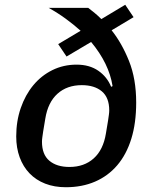

<svg xmlns="http://www.w3.org/2000/svg" viewBox="-20 -773 640 805"><path d="M448 -646Q491 -592 521 -517Q551 -442 551 -343Q551 -257 530.5 -191Q510 -125 471.5 -80Q433 -35 378.5 -11.5Q324 12 256 12Q208 12 169.5 -3Q131 -18 104 -46Q77 -74 62.5 -113.5Q48 -153 48 -201Q48 -265 67 -320Q86 -375 119.5 -415.5Q153 -456 199.5 -479Q246 -502 301 -502Q355 -502 392 -476.5Q429 -451 446 -409L452 -412Q437 -507 362 -597L259 -536L224 -588L318 -644Q289 -670 255.5 -694.5Q222 -719 184 -740H350Q363 -730 377 -718.5Q391 -707 405 -693L505 -753L540 -701ZM271 -73Q333 -73 373 -109Q413 -145 424 -213L433 -267Q435 -281 436.5 -291.5Q438 -302 438 -310Q438 -364 407 -390Q376 -416 323 -416Q261 -416 221 -380Q181 -344 170 -276L161 -222Q159 -208 157.5 -197.5Q156 -187 156 -179Q156 -125 187 -99Q218 -73 271 -73Z"/></svg>

Font: IBM Plex Mono Medium
Style: Italic
Weight: 500
Italic angle: -9°
Monospace: yes
Designer: Mike Abbink, Paul van der Laan, Pieter van Rosmalen
Foundry: Bold Monday
Version: Version 2.3